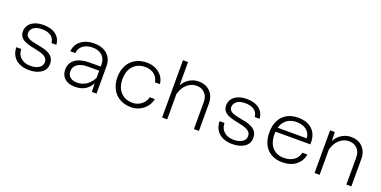

<svg xmlns="http://www.w3.org/2000/svg" viewBox="-16 -1514 4582 2308"><g transform="rotate(20 2275.0 -360.5)"><path d="M340 12Q270 12 217.5 -13Q165 -38 136 -84.5Q107 -131 106 -195H169Q170 -124 217 -83Q264 -42 340 -42Q408 -42 449 -69Q490 -96 490 -141Q490 -176 469.5 -196.5Q449 -217 416 -229Q383 -241 342.5 -248.5Q302 -256 262.5 -266Q223 -276 189.5 -291Q156 -306 135.5 -333Q115 -360 115 -403Q115 -447 139.5 -482Q164 -517 211 -537.5Q258 -558 325 -558Q425 -558 484.5 -511.5Q544 -465 548 -386H486Q482 -442 440 -473Q398 -504 324 -504Q252 -504 216 -474.5Q180 -445 180 -405Q180 -373 200.5 -355Q221 -337 254.5 -327.5Q288 -318 328 -311Q368 -304 408 -294.5Q448 -285 481.5 -267.5Q515 -250 535.5 -220.5Q556 -191 556 -142Q556 -71 497 -29.5Q438 12 340 12Z M1143 0 1139 -142V-351Q1139 -422 1094 -463.5Q1049 -505 972 -505Q897 -505 849 -469Q801 -433 797 -371H733Q737 -430 769 -471.5Q801 -513 853 -535.5Q905 -558 972 -558Q1043 -558 1095 -533Q1147 -508 1175 -461Q1203 -414 1203 -349V0ZM930 12Q877 12 836 -6Q795 -24 772.5 -59.5Q750 -95 750 -144Q750 -229 815 -276Q880 -323 998 -323H1151V-270H994Q909 -270 862 -237Q815 -204 815 -146Q815 -96 848.5 -70Q882 -44 937 -44Q1006 -44 1059 -82.5Q1112 -121 1145 -189L1152 -136Q1125 -67 1069.5 -27.5Q1014 12 930 12Z M1646 12Q1563 12 1501 -23.5Q1439 -59 1405 -123Q1371 -187 1371 -273Q1371 -359 1405.5 -423.5Q1440 -488 1502 -523Q1564 -558 1646 -558Q1707 -558 1757.5 -535Q1808 -512 1841 -469.5Q1874 -427 1880 -368H1816Q1807 -431 1760 -466.5Q1713 -502 1646 -502Q1582 -502 1535 -474Q1488 -446 1462 -395Q1436 -344 1436 -273Q1436 -167 1492.5 -105.5Q1549 -44 1646 -44Q1685 -44 1721 -60.5Q1757 -77 1783.5 -107Q1810 -137 1819 -178H1884Q1872 -119 1836.5 -76.5Q1801 -34 1751.5 -11Q1702 12 1646 12Z M2449 0V-348Q2449 -417 2408.5 -459Q2368 -501 2303 -501Q2230 -501 2173.5 -445.5Q2117 -390 2096 -278L2083 -377Q2110 -464 2171.5 -511Q2233 -558 2310 -558Q2372 -558 2417.5 -532Q2463 -506 2488 -459Q2513 -412 2513 -349V0ZM2042 0V-733H2107V0Z M2940 12Q2870 12 2817.5 -13Q2765 -38 2736 -84.5Q2707 -131 2706 -195H2769Q2770 -124 2817 -83Q2864 -42 2940 -42Q3008 -42 3049 -69Q3090 -96 3090 -141Q3090 -176 3069.5 -196.5Q3049 -217 3016 -229Q2983 -241 2942.5 -248.5Q2902 -256 2862.5 -266Q2823 -276 2789.5 -291Q2756 -306 2735.5 -333Q2715 -360 2715 -403Q2715 -447 2739.5 -482Q2764 -517 2811 -537.5Q2858 -558 2925 -558Q3025 -558 3084.5 -511.5Q3144 -465 3148 -386H3086Q3082 -442 3040 -473Q2998 -504 2924 -504Q2852 -504 2816 -474.5Q2780 -445 2780 -405Q2780 -373 2800.5 -355Q2821 -337 2854.5 -327.5Q2888 -318 2928 -311Q2968 -304 3008 -294.5Q3048 -285 3081.5 -267.5Q3115 -250 3135.5 -220.5Q3156 -191 3156 -142Q3156 -71 3097 -29.5Q3038 12 2940 12Z M3580 12Q3498 12 3438 -22.5Q3378 -57 3346 -121Q3314 -185 3314 -274Q3314 -361 3346 -425Q3378 -489 3438.5 -523.5Q3499 -558 3582 -558Q3704 -558 3768.5 -491Q3833 -424 3827 -306H3365L3366 -360L3761 -359Q3757 -426 3708.5 -464Q3660 -502 3582 -502Q3486 -502 3432.5 -441Q3379 -380 3379 -273Q3379 -204 3403 -152Q3427 -100 3472 -72Q3517 -44 3580 -44Q3657 -44 3708 -80.5Q3759 -117 3771 -179H3835Q3820 -90 3752 -39Q3684 12 3580 12Z M4399 0V-349Q4399 -418 4358.5 -459.5Q4318 -501 4253 -501Q4180 -501 4123.5 -445.5Q4067 -390 4046 -278L4033 -378Q4060 -464 4121.5 -511Q4183 -558 4260 -558Q4322 -558 4367.5 -532Q4413 -506 4438 -459Q4463 -412 4463 -350V0ZM3992 0V-546H4052L4057 -405V0Z"/></g></svg>

Font: Azeret Mono Thin ExtraLight
Style: Regular
Weight: 250
Version: Version 1.002